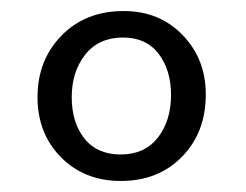

<svg xmlns="http://www.w3.org/2000/svg" viewBox="-20 -723 446 348"><path d="M290 -551Q290 -596 267.5 -625.5Q245 -655 203 -655Q159 -655 134.5 -624Q110 -593 110 -547Q110 -501 133 -472Q156 -443 199 -443Q242 -443 266 -473.5Q290 -504 290 -551ZM48 -547Q48 -614 91.5 -658.5Q135 -703 204 -703Q269 -703 311 -659.5Q353 -616 353 -552Q353 -483 310 -439Q267 -395 199 -395Q133 -395 90.5 -438Q48 -481 48 -547Z"/></svg>

Font: Overlock SC
Style: Regular
Weight: 400
Designer: Dario Muhafara
Foundry: Dario Manuel Muhafara
Version: Version 1.001